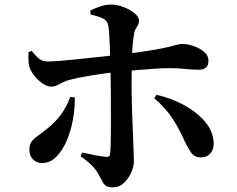

<svg xmlns="http://www.w3.org/2000/svg" viewBox="-20 -785 1040 844"><path d="M341.4 -114.5Q372.9 -107.6 400 -102.3Q427.1 -96.9 446.1 -95.5Q454.4 -95 458.9 -97.7Q463.5 -100.4 464.5 -110.4Q466.2 -130.4 466.8 -164.5Q467.5 -198.7 467.6 -239.7Q467.7 -280.7 467.4 -321Q467 -361.4 467 -393.4Q467 -415.1 466.3 -447.4Q465.5 -479.7 464.7 -516.4Q463.8 -553.2 462.6 -587.1Q461.3 -621 459.4 -646Q457.4 -671 454.2 -679.2Q448.1 -697.6 428.7 -705.8Q409.2 -714.1 377.9 -721.7L376.9 -738.4Q394.6 -747.7 419.6 -756.4Q444.6 -765 469.2 -765Q494.8 -764.8 523.2 -753.9Q551.5 -743.1 571.3 -726.7Q591.1 -710.4 591.1 -694.5Q591.1 -682.9 586.3 -674.7Q581.6 -666.6 576.6 -658.4Q571.6 -650.2 569.1 -635.9Q565.2 -613.8 562.9 -583.7Q560.5 -553.5 559.7 -519.7Q558.8 -485.9 558.7 -452.9Q558.5 -419.8 558.5 -392.8Q558.5 -362.2 559.6 -324.7Q560.7 -287.2 562.3 -249.1Q563.9 -211 565.2 -176.3Q566.4 -141.7 567.5 -116.1Q568.6 -90.5 568.6 -78.4Q568.6 -52.8 556.3 -25.6Q544 1.6 523.5 20.1Q503.1 38.7 476.7 38.7Q455.5 38.7 445.7 31.9Q436 25.2 429.3 11.5Q422.6 -2.3 410.1 -24Q400.2 -41.6 380.1 -61.3Q360 -80.9 334.1 -98ZM105.1 -555.6 119.3 -561.2Q137.8 -537.8 152.7 -526.2Q167.6 -514.5 189.7 -514.8Q206.1 -514.8 236.6 -517Q267.1 -519.3 304.6 -523.1Q342.2 -526.8 380.6 -531Q418.9 -535.1 451 -538.8Q483.1 -542.4 502.5 -544.4Q594.5 -555.4 645.9 -564.1Q697.4 -572.8 722.5 -579Q747.6 -585.1 758.5 -588.5Q769.4 -591.8 780.3 -591.8Q803.1 -591.8 830.1 -582.9Q857.1 -574 876.8 -557.5Q896.4 -540.9 896.4 -517.9Q896.4 -498.1 885.4 -488.3Q874.4 -478.6 852.7 -478.6Q824.2 -478.6 795.1 -482Q765.9 -485.4 721.9 -485.4Q697.4 -485.4 661.4 -483Q625.4 -480.6 584.6 -477.1Q543.9 -473.5 503.4 -469.5Q468.4 -466.2 429.6 -460.7Q390.7 -455.2 354.3 -448.7Q317.9 -442.2 289.4 -434.8Q270.9 -430.8 256.9 -423.5Q243 -416.1 230.9 -410.2Q218.8 -404.2 204.9 -404.2Q189.3 -404.2 170.8 -415.7Q152.4 -427.2 136.2 -445.8Q120.1 -464.4 111.3 -484.9Q105.9 -498.8 105.2 -520.2Q104.5 -541.6 105.1 -555.6ZM791.6 -164.6Q768.5 -217.4 738.3 -263.9Q708.1 -310.4 657.8 -353.4L667.7 -368.1Q729.3 -354.8 785 -325.2Q840.8 -295.5 878 -254.1Q915.2 -212.7 919.1 -161.1Q921.2 -131.4 906.1 -112.2Q890.9 -93.1 863.8 -93.1Q833.7 -93.1 818.7 -116.2Q803.6 -139.4 791.6 -164.6ZM289.1 -359.4 308.6 -356.8Q309.9 -312 301 -261.6Q292.1 -211.3 273.6 -167.4Q255.1 -123.6 227.8 -96Q200.6 -68.4 165.2 -68.4Q140.5 -68.4 124.9 -84.5Q109.3 -100.5 109.3 -125.5Q109.3 -148.4 117.7 -160.8Q126.1 -173.3 143.1 -185.5Q160.2 -197.7 185.3 -217.6Q227.5 -251.4 251.3 -286.1Q275.1 -320.8 289.1 -359.4Z"/></svg>

Font: Early Summer Mincho VF
Style: Regular
Weight: 250
Designer: GuiWonder
Version: Version 1.002